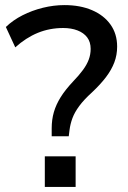

<svg xmlns="http://www.w3.org/2000/svg" viewBox="-20 -734 501 754"><path d="M183 -199V-230Q183 -264 191.5 -293.5Q200 -323 218 -352Q236 -381 267 -414Q291 -439 306 -459.5Q321 -480 328.5 -500Q336 -520 336 -542Q336 -569 322.5 -587Q309 -605 284.5 -614.5Q260 -624 228 -624Q175 -624 128.5 -605Q82 -586 40 -548L3 -628Q31 -655 68.5 -674Q106 -693 148.5 -703.5Q191 -714 233 -714Q295 -714 341.5 -694Q388 -674 414 -637.5Q440 -601 440 -551Q440 -518 429 -489Q418 -460 396.5 -431.5Q375 -403 341 -371Q310 -343 291.5 -318Q273 -293 264.5 -270Q256 -247 253 -223L250 -199ZM156 0V-120H277V0Z"/></svg>

Font: Nunito Sans 11pt SemiBold
Style: Regular
Weight: 600
Version: Version 3.101;gftools[0.9.27]